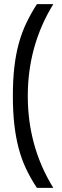

<svg xmlns="http://www.w3.org/2000/svg" viewBox="-20 -770 301 926"><path d="M237 136H158Q128 91 106 44.5Q84 -2 70 -55Q56 -108 49 -170Q42 -232 42 -307Q42 -383 49 -445Q56 -507 70.5 -560Q85 -613 107 -659Q129 -705 158 -750H237Q114 -550 114 -307Q114 -63 237 136Z"/></svg>

Font: Cabin
Style: Regular
Weight: 400
Designer: Pablo Impallari
Foundry: Pablo Impallari
Version: Version 1.007